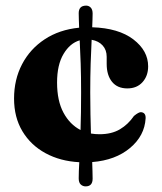

<svg xmlns="http://www.w3.org/2000/svg" viewBox="-20 -578 576 683"><path d="M301 -249Q301 -207.5 301.8 -171Q302.5 -134.5 303.5 -103Q318.5 -100.5 334 -100.5Q377 -100.5 406.5 -118Q436 -135.5 456.5 -165.5Q473.5 -179.5 481.5 -179Q499 -177.5 498 -157Q494.5 -95 442.5 -51.5Q390.5 -8 308 -1.5Q308.5 16.5 309 31.2Q309.5 46 309.5 57.5Q309.5 85 284.5 85Q274.5 85 267.2 78.2Q260 71.5 260 56.5Q260 45 260.5 30.8Q261 16.5 262 -1Q194.5 -4.5 142 -33Q89.5 -61.5 59.8 -111Q30 -160.5 30 -227.5Q30 -295 58.5 -349.5Q87 -404 139 -438.2Q191 -472.5 261.5 -479.5Q261 -495 260.5 -507.8Q260 -520.5 260 -531Q260 -558 286.5 -558Q296 -558 302.8 -551Q309.5 -544 309.5 -529.5Q309.5 -520 309 -507.8Q308.5 -495.5 308 -481Q402 -478 454.5 -437.8Q507 -397.5 507 -342Q507 -308 487 -285.8Q467 -263.5 433 -263.5Q397.5 -263.5 378.5 -287Q359.5 -310.5 359.5 -350.5V-376Q359.5 -400.5 345.2 -416.2Q331 -432 306 -436.5Q304 -399.5 302.5 -352.8Q301 -306 301 -249ZM183 -284.5Q183 -219.5 205.8 -177.2Q228.5 -135 266.5 -115.5Q267.5 -145 268 -178.2Q268.5 -211.5 268.5 -249Q268.5 -305 267 -351.5Q265.5 -398 263.5 -434.5Q229 -424.5 206 -386Q183 -347.5 183 -284.5Z"/></svg>

Font: Fraunces 9pt S000
Style: Bold
Weight: 700
Version: Version 1.000; ttfautohint (v1.8.3)